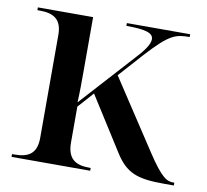

<svg xmlns="http://www.w3.org/2000/svg" viewBox="-65 -607 730 678"><g transform="rotate(10 300.0 -268.0)"><path d="M18 0H300V-10H295C244 -10 216 -29 216 -87V-215L266 -271L387 -80C428 -15 467 0 564 0H600V-10H597C574 -10 555 -17 500 -101L337 -349L416 -437C492 -520 514 -526 564 -526V-536H337V-526C404 -526 434 -518 434 -495C434 -479 420 -456 390 -424L214 -230C216 -268 216 -304 216 -341V-536H18V-526H27C77 -526 106 -508 106 -453V-84C106 -28 78 -10 27 -10H18Z"/></g></svg>

Font: Noto Serif Display Medium
Style: Regular
Weight: 500
Designer: Monotype Design Team
Foundry: Monotype Imaging Inc.
Version: Version 2.009